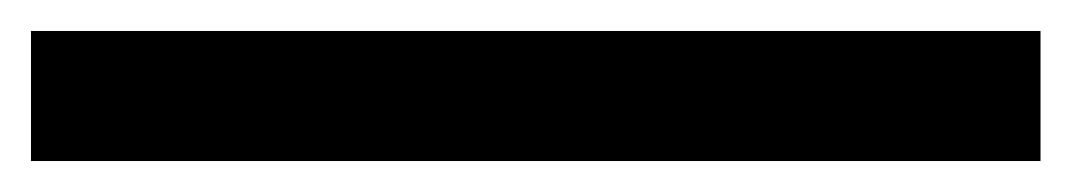

<svg xmlns="http://www.w3.org/2000/svg" viewBox="-40 96 692 124"><path d="M632 116V200H-20V116Z"/></svg>

Font: Quantico
Style: Regular
Weight: 400
Designer: Matt Desmond
Foundry: MADtype
Version: Version 2.002